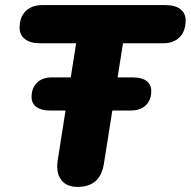

<svg xmlns="http://www.w3.org/2000/svg" viewBox="-20 -725 749 754"><path d="M284 9Q241 9 220 -19Q199 -47 207 -98L279 -555H137Q99 -555 78 -571.5Q57 -588 57 -616Q57 -658 81 -681.5Q105 -705 147 -705H630Q668 -705 688.5 -689Q709 -673 709 -645Q709 -603 685.5 -579Q662 -555 620 -555H463L388 -82Q381 -37 355.5 -14Q330 9 284 9ZM175 -291Q142 -291 123 -305Q104 -319 104 -344Q104 -380 125.5 -400.5Q147 -421 183 -421H502Q537 -421 555.5 -407Q574 -393 574 -368Q574 -332 552.5 -311.5Q531 -291 494 -291Z"/></svg>

Font: Nunito ExtraLight Black
Style: Italic
Weight: 900
Italic angle: -9°
Version: Version 3.602